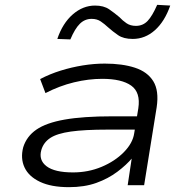

<svg xmlns="http://www.w3.org/2000/svg" viewBox="-20 -766 772 794"><path d="M265 8Q192 8 145.5 -14Q99 -36 81.5 -73.5Q64 -111 76 -157Q90 -202 130.5 -230Q171 -258 247.5 -271.5Q324 -285 445 -285H565L556 -230H424Q330 -230 273 -222Q216 -214 188 -195.5Q160 -177 151 -146Q139 -104 172.5 -78.5Q206 -53 282 -53Q345 -53 400 -76Q455 -99 492 -136.5Q529 -174 535 -215L552 -318Q562 -384 522.5 -412Q483 -440 403 -440Q346 -440 286 -425.5Q226 -411 168 -381L146 -439Q186 -460 231 -474Q276 -488 322.5 -495.5Q369 -503 413 -503Q486 -503 538 -486Q590 -469 614 -430Q638 -391 628 -323L576 0H508L525 -113L528 -114Q503 -84 465 -55.5Q427 -27 378 -9.5Q329 8 265 8ZM271 -603 217 -605Q239 -670 281 -706.5Q323 -743 373 -743Q409 -743 431.5 -727.5Q454 -712 474 -695Q487 -681 503 -670Q519 -659 542 -659Q571 -659 590.5 -679.5Q610 -700 630 -746L684 -743Q661 -677 620.5 -641Q580 -605 529 -605Q491 -605 468.5 -620.5Q446 -636 427 -653Q412 -667 396.5 -677.5Q381 -688 359 -688Q331 -688 310.5 -668Q290 -648 271 -603Z"/></svg>

Font: Nunito Sans 7pt Expanded Light
Style: Italic
Weight: 300
Width: 7
Italic angle: -9°
Designer: Vernon Adams
Foundry: Vernon Adams
Version: Version 3.101;gftools[0.9.27]